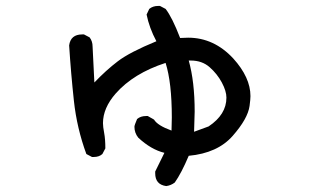

<svg xmlns="http://www.w3.org/2000/svg" viewBox="-20 -570 1040 647"><path d="M540 57Q503 52 503 14V8L534 -55Q489 -66 446 -106Q433 -122 433 -143Q433 -148 442 -169Q454 -179 472 -179H478L499 -167Q511 -147 558 -130L559 -174Q559 -292 538 -358Q430 -323 370 -255Q327 -206 327 -155Q327 -143 331 -122Q335 -101 335 -70L325 -51Q314 -41 296 -41H290L271 -51Q239 -138 229 -230.5Q219 -323 213 -417Q218 -454 257 -454H263L282 -444Q292 -431 292 -413L298 -292Q337 -333 377 -363.5Q417 -394 507 -431Q483 -476 474 -521L483 -540Q495 -550 513 -550H519L538 -540Q560 -512 587 -442L614 -443Q701 -443 766 -373Q824 -309 824 -246Q824 -236 821 -213Q815 -170 764 -112Q713 -54 616 -45Q591 14 569 45Q556 55 540 57ZM634 -126 683 -144Q743 -184 743 -241Q743 -263 727.5 -292Q712 -321 686.5 -343.5Q661 -366 623 -366H616Q636 -295 636 -194Z"/></svg>

Font: Xiaolai Mono SC
Style: Regular
Weight: 400
Monospace: yes
Designer: LXGW / Nozomi Seto
Version: Version 3.113;September 30, 2024